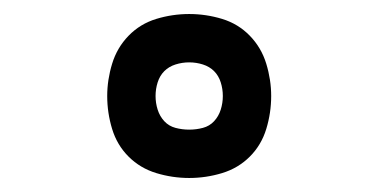

<svg xmlns="http://www.w3.org/2000/svg" viewBox="-20 -794 540 274"><path d="M250 -540Q226 -540 203 -547Q180 -554 163.5 -570.5Q147 -587 140 -610Q133 -633 133 -657Q133 -680 140 -703Q147 -726 163.5 -743Q180 -760 203 -767Q226 -774 250 -774Q274 -774 297 -767Q320 -760 336.5 -743Q353 -726 360 -703Q367 -680 367 -657Q367 -633 360 -610Q353 -587 336.5 -570.5Q320 -554 297 -547Q274 -540 250 -540ZM250 -609Q260 -609 269.5 -611.5Q279 -614 285.5 -621Q292 -628 295 -637.5Q298 -647 298 -657Q298 -667 295 -676.5Q292 -686 285.5 -692.5Q279 -699 269.5 -702Q260 -705 250 -705Q240 -705 230.5 -702Q221 -699 214.5 -692.5Q208 -686 205 -676.5Q202 -667 202 -657Q202 -647 205 -637.5Q208 -628 214.5 -621Q221 -614 230.5 -611.5Q240 -609 250 -609Z"/></svg>

Font: Iosevka SS18
Style: Regular
Weight: 400
Monospace: yes
Designer: Belleve Invis
Foundry: Belleve Invis
Version: Version 25.1.1; ttfautohint (v1.8.4)